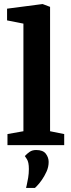

<svg xmlns="http://www.w3.org/2000/svg" viewBox="-20 -719 351 951"><path d="M17 0V-55L96 -69V-602L15 -618V-676L191 -699L228 -685V-69L298 -55V0ZM109 212Q109 212 112.5 197.5Q116 183 119.5 161.5Q123 140 123 118Q123 84 113 69Q103 54 103 54Q114 42 127 33Q140 24 159 24Q193 24 207 42.5Q221 61 221 83Q221 108 210.5 131Q200 154 187 172.5Q174 191 163.5 201.5Q153 212 153 212Z"/></svg>

Font: Faustina VF Beta
Style: Regular
Weight: 400
Designer: Alfonso Garcia
Foundry: Omnibus-Type
Version: Version 1.006